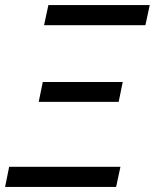

<svg xmlns="http://www.w3.org/2000/svg" viewBox="-22 -734 608 754"><path d="M151 -635 168 -714H566L549 -635ZM130 -334 146 -412H460L444 -334ZM-2 0 14 -79H451L434 0Z"/></svg>

Font: Noto Sans
Style: Italic
Weight: 400
Italic angle: -12°
Designer: Monotype Design Team
Foundry: Monotype Imaging Inc.
Version: Version 2.013; ttfautohint (v1.8.4.7-5d5b)